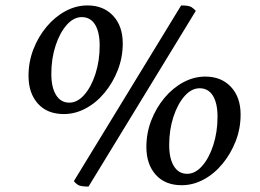

<svg xmlns="http://www.w3.org/2000/svg" viewBox="-20 -675 958 707"><path d="M215 -255Q154 -255 119.5 -293.5Q85 -332 85 -396Q85 -447 103 -493.5Q121 -540 151.5 -576.5Q182 -613 221 -634Q260 -655 302 -655Q361 -655 396.5 -617Q432 -579 432 -515Q432 -464 414 -417.5Q396 -371 365.5 -334Q335 -297 296 -276Q257 -255 215 -255ZM235 -297Q265 -297 290.5 -326Q316 -355 331.5 -403Q347 -451 347 -507Q347 -557 330 -584.5Q313 -612 281 -612Q251 -612 225.5 -583Q200 -554 184.5 -506.5Q169 -459 169 -403Q169 -353 186.5 -325Q204 -297 235 -297ZM306 12Q276 12 266.5 5.5Q257 -1 252 -8L647 -655Q676 -655 685.5 -648.5Q695 -642 701 -635ZM649 7Q588 7 553.5 -31.5Q519 -70 519 -134Q519 -185 537 -231.5Q555 -278 585.5 -314.5Q616 -351 655 -372Q694 -393 736 -393Q795 -393 830.5 -355Q866 -317 866 -253Q866 -202 848 -155.5Q830 -109 799.5 -72Q769 -35 730 -14Q691 7 649 7ZM669 -35Q699 -35 724.5 -64Q750 -93 765.5 -141Q781 -189 781 -245Q781 -295 764 -322.5Q747 -350 715 -350Q685 -350 659.5 -321Q634 -292 618.5 -244.5Q603 -197 603 -141Q603 -91 620.5 -63Q638 -35 669 -35Z"/></svg>

Font: Petrona
Style: Italic
Weight: 400
Italic angle: -9°
Designer: Ringo R. Seeber
Foundry: Ringo R. Seeber
Version: Version 2.001; ttfautohint (v1.8.3)